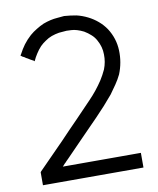

<svg xmlns="http://www.w3.org/2000/svg" viewBox="-82 -784 706 856"><g transform="rotate(-10 271.0 -355.5)"><path d="M144.5 -58.6Q181.6 -58.6 217.8 -58.6Q254.9 -58.6 292 -58.6Q320.3 -58.6 348.6 -58.6Q377 -58.6 405.3 -58.6Q428.7 -58.6 452.1 -58.6Q474.6 -58.6 498 -58.6Q498 -56.6 498 -54.7Q498 -52.7 498 -50.8Q498 -44.9 498 -39.1Q498 -33.2 498 -27.3Q498 -23.4 498 -19.5Q498 -15.6 498 -11.7Q498 -6.8 498 -2Q498 2.9 498 7.8Q496.1 7.8 494.1 7.8Q492.2 7.8 490.2 7.8Q440.4 7.8 390.6 7.8Q340.8 7.8 290 7.8Q255.9 7.8 221.7 7.8Q187.5 7.8 153.3 7.8Q126 7.8 97.7 7.8Q70.3 7.8 43 7.8Q43 5.9 43 3.9Q43 2 43 0Q43 -2 43 -3.9Q43 -4.9 43 -6.8Q43 -10.7 43 -14.6Q43 -18.6 43 -21.5Q43 -25.4 43 -29.3Q43 -33.2 43 -37.1Q43 -40 43 -43.9Q43 -47.9 43 -50.8Q43.9 -51.8 43.9 -51.8Q44.9 -52.7 44.9 -53.7Q74.2 -83 103.5 -113.3Q132.8 -143.6 162.1 -172.9Q181.6 -194.3 202.1 -214.8Q221.7 -235.4 242.2 -255.9Q277.3 -292 312.5 -329.1Q347.7 -365.2 376 -408.2Q382.8 -418.9 388.7 -429.7Q394.5 -441.4 400.4 -453.1Q413.1 -485.4 412.1 -519.5Q412.1 -553.7 394.5 -585Q385.7 -601.6 372.1 -613.3Q359.4 -625 342.8 -634.8Q311.5 -650.4 287.1 -651.4Q261.7 -652.3 266.6 -652.3Q248 -651.4 231.4 -649.4Q213.9 -646.5 197.3 -640.6Q181.6 -634.8 168 -625Q154.3 -616.2 142.6 -604.5Q129.9 -590.8 120.1 -575.2Q110.4 -560.5 102.5 -543Q100.6 -543.9 99.6 -545.9Q97.7 -546.9 95.7 -547.9Q89.8 -550.8 85 -553.7Q79.1 -557.6 74.2 -560.5Q70.3 -562.5 66.4 -564.5Q63.5 -567.4 59.6 -569.3Q55.7 -571.3 51.8 -573.2Q48.8 -576.2 44.9 -578.1Q45.9 -580.1 45.9 -581.1Q46.9 -583 47.9 -584Q59.6 -606.4 73.2 -625Q87.9 -644.5 106.4 -661.1Q121.1 -673.8 137.7 -683.6Q153.3 -693.4 170.9 -701.2Q205.1 -713.9 234.4 -715.8Q262.7 -718.8 266.6 -718.8Q294.9 -716.8 321.3 -711.9Q346.7 -706.1 372.1 -693.4Q395.5 -681.6 415 -665Q434.6 -648.4 449.2 -627Q479.5 -580.1 481.4 -525.4Q483.4 -470.7 462.9 -419.9Q452.1 -397.5 438.5 -377.9Q424.8 -357.4 410.2 -337.9Q371.1 -291 329.1 -248Q286.1 -204.1 244.1 -161.1Q226.6 -143.6 210 -126Q192.4 -107.4 174.8 -89.8Q169.9 -85 165 -80.1Q160.2 -74.2 154.3 -69.3Q152.3 -66.4 149.4 -63.5Q146.5 -61.5 144.5 -58.6Z"/></g></svg>

Font: LeFont
Style: Light
Weight: 300
Designer: Leryon MEDIA
Version: Version 1.0